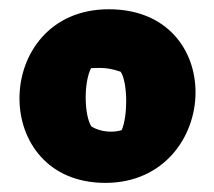

<svg xmlns="http://www.w3.org/2000/svg" viewBox="-20 -801 468 419"><path d="M210 -401.9C337.9 -401.9 406.7 -502.4 406.7 -599.6C406.7 -691.4 345.7 -780.8 217.3 -780.8C88.4 -780.8 22.5 -682.6 22.5 -586.4C22.5 -493.2 84 -401.9 210 -401.9ZM179.2 -525.4C171.4 -537.6 167 -562.5 167 -587.9C167 -611.3 170.4 -635.7 178.7 -652.3C185.1 -652.3 190.4 -652.8 195.8 -652.8C211.4 -652.8 224.6 -650.9 243.2 -644.5C251 -633.8 255.4 -607.4 255.4 -580.1C255.4 -556.2 252 -531.7 245.6 -517.1C238.3 -514.6 230 -513.7 222.2 -513.7C205.1 -513.7 189 -518.6 179.2 -525.4Z"/></svg>

Font: Kavoon
Style: Regular
Weight: 400
Designer: Viktoriya Grabowska
Foundry: Viktoriya Grabowska
Version: Version 1.002